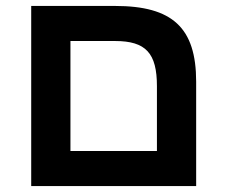

<svg xmlns="http://www.w3.org/2000/svg" viewBox="-20 -626 760 646"><path d="M640 0V-351C640 -533 560 -606 367 -606H85V0ZM217 -488H367C471 -488 508 -447 508 -336V-118H217Z"/></svg>

Font: Noto Sans Hebrew Droid
Style: Bold
Weight: 700
Designer: Monotype Design Team
Foundry: Monotype Imaging Inc.
Version: Version 1.100